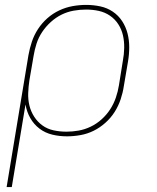

<svg xmlns="http://www.w3.org/2000/svg" viewBox="-20 -548 640 783"><path d="M7 215 96 -323Q101 -351 110 -378Q119 -405 135 -429.5Q151 -454 173 -473.5Q195 -493 221.5 -505.5Q248 -518 276 -523Q304 -528 331 -528Q361 -528 389 -522Q417 -516 440 -500.5Q463 -485 478 -462Q493 -439 500 -412Q507 -385 507 -355.5Q507 -326 502 -297L485 -197Q481 -170 472 -143Q463 -116 447.5 -91.5Q432 -67 409.5 -47Q387 -27 361.5 -14.5Q336 -2 308 3Q280 8 253 8Q222 8 193 1Q164 -6 141 -23.5Q118 -41 103.5 -66.5Q89 -92 84 -122L28 215ZM251 -11Q276 -11 301 -15.5Q326 -20 350 -31.5Q374 -43 394.5 -61.5Q415 -80 429.5 -102.5Q444 -125 452.5 -150Q461 -175 465 -200L481 -300Q486 -326 486.5 -352.5Q487 -379 481.5 -403.5Q476 -428 462.5 -449Q449 -470 428.5 -484Q408 -498 383 -503.5Q358 -509 331 -509Q306 -509 280.5 -504.5Q255 -500 231.5 -488.5Q208 -477 187.5 -458.5Q167 -440 152 -417.5Q137 -395 129 -370Q121 -345 117 -320L100 -221Q96 -195 95 -168.5Q94 -142 100 -117.5Q106 -93 119.5 -72Q133 -51 153 -36.5Q173 -22 198.5 -16.5Q224 -11 251 -11Z"/></svg>

Font: Iosevka Aile Thin Oblique
Style: Regular
Weight: 100
Italic angle: -9°
Designer: Belleve Invis
Foundry: Belleve Invis
Version: Version 31.1.0; ttfautohint (v1.8.4)